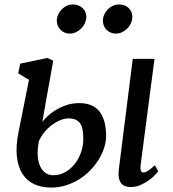

<svg xmlns="http://www.w3.org/2000/svg" viewBox="-20 -827 774 858"><path d="M573.2 -564H670.4L608.9 -93.3Q604 -56.2 620.1 -56.2Q624 -56.2 628.4 -57.4Q632.8 -58.6 638.9 -62.3Q645 -65.9 653.1 -72.3Q661.1 -78.6 671.9 -88.4L687 -62Q683.6 -56.6 672.6 -44.9Q661.6 -33.2 645 -21.2Q628.4 -9.3 607.9 -0.2Q587.4 8.8 565.4 8.8Q531.2 8.8 518.8 -11.7Q506.3 -32.2 510.7 -67.4ZM496.6 -676.8Q484.9 -676.8 474.4 -681.4Q463.9 -686 456.3 -693.6Q448.7 -701.2 444.3 -711.7Q439.9 -722.2 439.9 -733.9Q439.9 -748.5 445.8 -761.7Q451.7 -774.9 461.4 -784.9Q471.2 -794.9 484.1 -801Q497.1 -807.1 511.2 -807.1Q539.1 -807.1 555.2 -791Q571.3 -774.9 571.3 -752.4Q571.3 -737.8 565.4 -724.1Q559.6 -710.4 549.3 -700Q539.1 -689.5 525.4 -683.1Q511.7 -676.8 496.6 -676.8ZM290.5 -676.8Q278.8 -676.8 268.6 -681.4Q258.3 -686 250.7 -693.6Q243.2 -701.2 238.5 -711.7Q233.9 -722.2 233.9 -733.9Q233.9 -748.5 239.7 -761.7Q245.6 -774.9 255.6 -784.9Q265.6 -794.9 278.3 -801Q291 -807.1 305.2 -807.1Q318.8 -807.1 330.1 -802.7Q341.3 -798.3 349.1 -791Q356.9 -783.7 361.3 -773.7Q365.7 -763.7 365.7 -752.4Q365.7 -737.8 359.6 -724.1Q353.5 -710.4 343.3 -700Q333 -689.5 319.3 -683.1Q305.7 -676.8 290.5 -676.8ZM208.5 11.2Q166 11.2 133.1 -3.9Q100.1 -19 80.3 -50Q60.5 -81.1 55.4 -127.9Q50.3 -174.8 63 -237.8L109.4 -470.2L61.5 -499L70.3 -542.5L191.4 -567.9L217.8 -555.7L168.9 -282.2Q176.8 -292.5 191.7 -306.9Q206.5 -321.3 227.8 -334.5Q249 -347.7 275.9 -356.9Q302.7 -366.2 334 -366.2Q396 -366.2 425 -328.1Q454.1 -290 454.1 -219.7Q454.1 -194.8 445.8 -168Q437.5 -141.1 421.9 -115.5Q406.2 -89.8 384.3 -66.9Q362.3 -43.9 335 -26.6Q307.6 -9.3 275.6 1Q243.7 11.2 208.5 11.2ZM217.8 -43.9Q248 -43.9 272.9 -58.6Q297.9 -73.2 315.4 -96.2Q333 -119.1 342.5 -147.5Q352.1 -175.8 352.1 -203.1Q352.1 -220.7 350.6 -237.5Q349.1 -254.4 342.8 -267.8Q336.4 -281.2 323 -289.6Q309.6 -297.9 285.6 -297.9Q270 -297.9 251.5 -290.8Q232.9 -283.7 214.6 -270.5Q196.3 -257.3 180.2 -238.5Q164.1 -219.7 153.8 -196.3L152.3 -187Q147 -156.7 148.7 -130.6Q150.4 -104.5 158.9 -85.2Q167.5 -65.9 182.4 -54.9Q197.3 -43.9 217.8 -43.9Z"/></svg>

Font: Merriweather
Style: Italic
Weight: 400
Italic angle: -7°
Designer: Eben Sorkin ( eben@eyebytes.com )
Foundry: Eben Sorkin ( eben@eyebytes.com )
Version: Version 1.005; ttfautohint (v0.97) -l 13 -r 13 -G 200 -x 24 